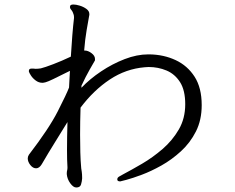

<svg xmlns="http://www.w3.org/2000/svg" viewBox="-20 -775 1040 851"><path d="M500 19Q500 12 509 7Q518 2 525 -2Q563 -22 610 -49.5Q657 -77 700.5 -114.5Q744 -152 772.5 -201Q801 -250 801 -313Q801 -375 778 -411Q755 -447 718 -462.5Q681 -478 639 -478Q635 -478 631 -477.5Q627 -477 622 -477Q538 -470 466.5 -422.5Q395 -375 337 -298Q336 -267 335.5 -237.5Q335 -208 335 -179Q335 -138 336 -100Q337 -62 340 -29Q341 -24 342.5 -13Q344 -2 344 11V17Q343 30 339 43Q335 56 318 56Q305 56 291.5 37.5Q278 19 276 -3V-6Q276 -14 277.5 -19.5Q279 -25 279 -31V-34Q278 -48 277.5 -67.5Q277 -87 277 -109Q277 -136 277.5 -168Q278 -200 279 -234Q254 -193 224 -145Q194 -97 165 -47Q154 -29 140 -29Q126 -29 114.5 -43.5Q103 -58 103 -73Q103 -81 108 -89Q197 -205 236 -281.5Q275 -358 286 -387Q287 -406 288 -424.5Q289 -443 290 -461Q240 -436 216 -424.5Q192 -413 182.5 -410.5Q173 -408 168 -408Q152 -408 138.5 -418Q125 -428 117 -440.5Q109 -453 108 -458V-461Q108 -471 120 -471Q123 -471 127.5 -471Q132 -471 137 -470Q141 -470 149 -470.5Q157 -471 161 -472Q178 -476 216 -490.5Q254 -505 294 -524Q297 -574 300.5 -617.5Q304 -661 308 -695V-699Q308 -706 306 -711.5Q304 -717 302 -722Q299 -728 294.5 -733Q290 -738 290 -744Q290 -747 291 -749Q293 -755 306 -755Q317 -755 333.5 -750Q350 -745 363 -735.5Q376 -726 376 -713Q376 -712 376 -709Q376 -706 375 -704Q371 -682 364 -641.5Q357 -601 353 -551H356Q370 -551 385.5 -539.5Q401 -528 401 -514Q401 -512 401 -509Q401 -506 399 -504Q396 -499 378 -467.5Q360 -436 341 -395V-386Q378 -425 428 -458.5Q478 -492 532.5 -513Q587 -534 637 -534H643Q706 -533 758.5 -508.5Q811 -484 842.5 -435Q874 -386 874 -309Q874 -243 848.5 -192.5Q823 -142 782 -104.5Q741 -67 695.5 -41.5Q650 -16 608.5 -0.5Q567 15 540.5 22Q514 29 513 29Q501 29 500 22Z"/></svg>

Font: QiushuiShotai Bright
Style: Regular
Weight: 400
Designer: Christian Thalmann (Catharsis Fonts)
Version: Version 1.250;